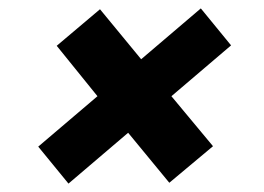

<svg xmlns="http://www.w3.org/2000/svg" viewBox="-20 -518 628 457"><path d="M143 -81 71 -169 212 -289 115 -409 218 -496 316 -377 458 -498 530 -410 388 -289 487 -170 383 -83 285 -202Z"/></svg>

Font: DM Sans 16pt Black
Style: Italic
Weight: 900
Italic angle: -10°
Version: Version 4.004;gftools[0.9.30]